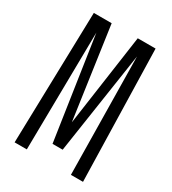

<svg xmlns="http://www.w3.org/2000/svg" viewBox="-172 -793 794 886"><g transform="rotate(30 225.0 -350.0)"><path d="M46.5 0 64.5 -700H159.5L229 -212L298.5 -700H393.5L411 0H346.5L337.5 -625.5L255.5 -81.5H201.5L120 -627.5L111.5 0Z"/></g></svg>

Font: League Mono Condensed Light
Style: Regular
Weight: 300
Width: 1
Designer: Tyler Finck
Foundry: The League of Moveable Type / Tyler Finck
Version: Version 2.210